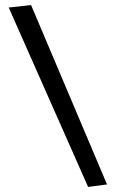

<svg xmlns="http://www.w3.org/2000/svg" viewBox="-20 -733 463 763"><path d="M405.3 0 330.1 9.8 14.6 -703.1 103.5 -712.9Z"/></svg>

Font: Maiden Orange
Style: Regular
Weight: 400
Designer: Astigmatic (AOETI)
Foundry: Astigmatic (AOETI)
Version: Version 1.001